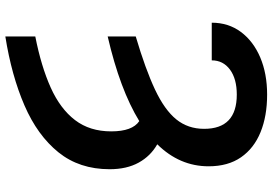

<svg xmlns="http://www.w3.org/2000/svg" viewBox="-166 -610 990 697"><g transform="rotate(90 328.5 -262.0)"><path d="M112.9 213.1V104.4Q221.2 83.1 298.3 48.5Q375.4 13.8 416.4 -39.8Q457.4 -93.4 457.4 -171.2Q457.4 -248.2 420.1 -273.1Q305.8 -203.1 112.9 -158.4V-260.3Q231.9 -295.5 305.8 -330.3Q379.6 -365.1 413.9 -407.5Q448.2 -449.9 448.2 -508.5Q448.2 -627.1 323.9 -627.1Q266.7 -627.1 233.1 -602.3Q199.6 -577.4 199.6 -536.2H62.9Q62.9 -596.6 96.4 -641.9Q130 -687.1 188.9 -712.2Q247.9 -737.2 323.9 -737.2Q401.6 -737.2 460.2 -713.4Q518.8 -689.6 551.5 -642.4Q584.2 -595.2 584.2 -524.9Q584.2 -419.4 504.3 -338.4Q546.9 -314.3 570.8 -271Q594.8 -227.6 594.8 -165.5Q594.8 -55.8 533.4 20.4Q471.9 96.6 363.3 143.6Q254.6 190.7 112.9 213.1Z"/></g></svg>

Font: Linik Sans SemiBold
Style: Regular
Weight: 600
Designer: Rasmus Andersson (font), Cristiano Sobral (main changes)
Foundry: rsms
Version: Version 3.018;June 1, 2022;FontCreator 14.0.0.2814 64-bit; t